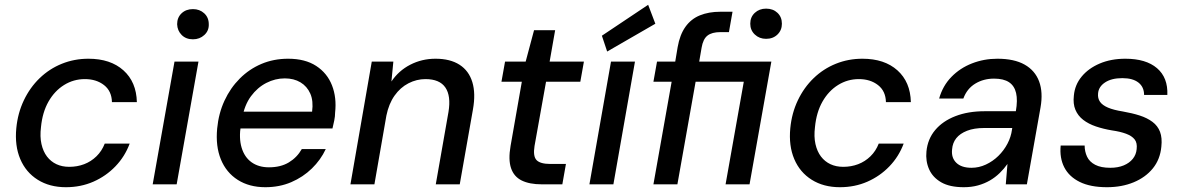

<svg xmlns="http://www.w3.org/2000/svg" viewBox="-20 -769 4935 801"><path d="M255 12Q187 12 137.5 -19Q88 -50 64.5 -105.5Q41 -161 48 -234Q54 -297 79.5 -350.5Q105 -404 145.5 -443Q186 -482 238 -503Q290 -524 349 -524Q441 -524 495 -475.5Q549 -427 551 -343H447Q446 -389 414 -414Q382 -439 334 -439Q287 -439 247.5 -414.5Q208 -390 182.5 -345.5Q157 -301 151 -239Q146 -199 153 -168Q160 -137 176 -116Q192 -95 215.5 -84Q239 -73 269 -73Q302 -73 331 -84Q360 -95 382.5 -117Q405 -139 417 -170H521Q501 -116 461.5 -75Q422 -34 369.5 -11Q317 12 255 12Z M617 0 708 -512H808L717 0ZM785 -605Q756 -605 738 -623Q720 -641 719 -668Q719 -696 737.5 -713.5Q756 -731 785 -731Q813 -731 832 -713.5Q851 -696 851 -668Q852 -641 832.5 -623Q813 -605 785 -605Z M1087 12Q1020 12 972 -18.5Q924 -49 901.5 -104Q879 -159 886 -233Q892 -296 916.5 -349Q941 -402 980.5 -441.5Q1020 -481 1071 -502.5Q1122 -524 1182 -524Q1253 -524 1299 -494Q1345 -464 1365 -413Q1385 -362 1378 -299Q1378 -284 1374.5 -266.5Q1371 -249 1367 -233H959L971 -303H1282Q1288 -348 1274.5 -378.5Q1261 -409 1233.5 -425.5Q1206 -442 1168 -442Q1128 -442 1091 -423Q1054 -404 1027 -367.5Q1000 -331 990 -275L985 -247Q976 -193 988 -153Q1000 -113 1029.5 -92Q1059 -71 1102 -71Q1151 -71 1185 -91.5Q1219 -112 1239 -147H1339Q1318 -102 1281 -66Q1244 -30 1195 -9Q1146 12 1087 12Z M1442 0 1531 -512H1621L1613 -429Q1643 -474 1691.5 -499Q1740 -524 1797 -524Q1858 -524 1897 -499Q1936 -474 1950.5 -426.5Q1965 -379 1953 -312L1898 0H1798L1851 -302Q1862 -369 1838 -404Q1814 -439 1755 -439Q1718 -439 1684 -421.5Q1650 -404 1626 -370Q1602 -336 1592 -287L1542 0Z M2240 0Q2189 0 2156.5 -16Q2124 -32 2112 -67.5Q2100 -103 2110 -160L2157 -428H2072L2087 -512H2173L2208 -643H2296L2273 -512H2416L2401 -428H2258L2210 -160Q2203 -117 2218.5 -101Q2234 -85 2276 -85H2341L2326 0Z M2439 0 2529 -512H2629L2539 0ZM2513 -554 2491 -620 2684 -749 2714 -670Z M2706 0 2782 -428H2706L2721 -512H2797L2807 -572Q2816 -624 2839.5 -657Q2863 -690 2900 -705Q2937 -720 2985 -720H3036L3021 -635H2985Q2950 -635 2931.5 -620.5Q2913 -606 2907 -570L2897 -512H3198L3107 0H3007L3083 -428H2882L2806 0ZM3176 -607Q3148 -607 3129 -625Q3110 -643 3110 -670Q3110 -698 3129 -715.5Q3148 -733 3176 -733Q3205 -733 3223.5 -715.5Q3242 -698 3242 -670Q3242 -643 3223.5 -625Q3205 -607 3176 -607Z M3484 12Q3416 12 3366.5 -19Q3317 -50 3293.5 -105.5Q3270 -161 3277 -234Q3283 -297 3308.5 -350.5Q3334 -404 3374.5 -443Q3415 -482 3467 -503Q3519 -524 3578 -524Q3670 -524 3724 -475.5Q3778 -427 3780 -343H3676Q3675 -389 3643 -414Q3611 -439 3563 -439Q3516 -439 3476.5 -414.5Q3437 -390 3411.5 -345.5Q3386 -301 3380 -239Q3375 -199 3382 -168Q3389 -137 3405 -116Q3421 -95 3444.5 -84Q3468 -73 3498 -73Q3531 -73 3560 -84Q3589 -95 3611.5 -117Q3634 -139 3646 -170H3750Q3730 -116 3690.5 -75Q3651 -34 3598.5 -11Q3546 12 3484 12Z M4001 12Q3942 12 3906.5 -8.5Q3871 -29 3856 -63Q3841 -97 3845 -137Q3850 -189 3881.5 -226.5Q3913 -264 3966 -284.5Q4019 -305 4088 -305H4218Q4226 -351 4219 -381Q4212 -411 4189.5 -426Q4167 -441 4127 -441Q4083 -441 4048.5 -420Q4014 -399 3999 -358H3898Q3913 -411 3949 -448Q3985 -485 4035 -504.5Q4085 -524 4141 -524Q4211 -524 4254.5 -499.5Q4298 -475 4315 -429.5Q4332 -384 4321 -321L4264 0H4176L4183 -85Q4169 -65 4150.5 -47Q4132 -29 4109.5 -16Q4087 -3 4060 4.5Q4033 12 4001 12ZM4033 -69Q4064 -69 4093 -82.5Q4122 -96 4145 -118.5Q4168 -141 4183 -169.5Q4198 -198 4202 -229L4203 -235H4086Q4044 -235 4014.5 -223.5Q3985 -212 3969.5 -192.5Q3954 -173 3952 -146Q3948 -111 3969.5 -90Q3991 -69 4033 -69Z M4598 12Q4529 12 4484.5 -10Q4440 -32 4420 -71Q4400 -110 4405 -162H4505Q4505 -137 4515 -115.5Q4525 -94 4549 -81.5Q4573 -69 4612 -69Q4644 -69 4668 -79Q4692 -89 4706 -106.5Q4720 -124 4722 -147Q4725 -173 4713.5 -187.5Q4702 -202 4678 -211Q4654 -220 4619 -225Q4583 -231 4552 -241.5Q4521 -252 4499 -269Q4477 -286 4466.5 -311Q4456 -336 4460 -370Q4464 -415 4492.5 -449.5Q4521 -484 4568 -504Q4615 -524 4675 -524Q4761 -524 4807 -484.5Q4853 -445 4850 -373H4753Q4753 -406 4729.5 -424.5Q4706 -443 4662 -443Q4617 -443 4590 -425Q4563 -407 4561 -379Q4559 -359 4569 -344.5Q4579 -330 4602.5 -320Q4626 -310 4664 -304Q4704 -297 4735 -287Q4766 -277 4788 -260.5Q4810 -244 4819.5 -219Q4829 -194 4825 -157Q4820 -104 4789.5 -66.5Q4759 -29 4709.5 -8.5Q4660 12 4598 12Z"/></svg>

Font: DM Sans 12pt Medium
Style: Italic
Weight: 500
Italic angle: -10°
Version: Version 4.004;gftools[0.9.30]